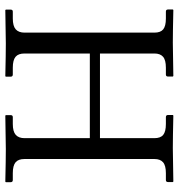

<svg xmlns="http://www.w3.org/2000/svg" viewBox="6 -692 688 741"><g transform="rotate(90 350.5 -322.0)"><path d="M513.7 -71.8V-324.2H187V-71.8Q187 -48.3 199.7 -37.6Q212.4 -26.9 241.7 -26.9H268.1Q276.4 -26.9 276.4 -18.6V0L274.4 2Q187.5 0 148.4 0L19.5 2L17.6 0V-18.6Q17.6 -26.9 25.4 -26.9H51.8Q81.1 -26.9 93.8 -38.3Q106.4 -49.8 106.4 -71.8V-573.7Q106.4 -597.2 93.8 -607.4Q81.1 -617.7 51.8 -617.7H25.4Q17.1 -617.7 17.1 -626V-644.5L19 -646.5Q106 -644.5 145 -644.5L273.9 -646.5L275.9 -644.5V-626Q275.9 -617.7 268.1 -617.7H241.7Q211.9 -617.7 199.5 -606.7Q187 -595.7 187 -573.7V-363.3H513.7V-573.7Q513.7 -597.2 501 -607.4Q488.3 -617.7 459 -617.7H432.6Q424.3 -617.7 424.3 -626V-644.5L426.3 -646.5Q513.2 -644.5 552.2 -644.5L681.2 -646.5L683.1 -644.5V-626Q683.1 -617.7 675.3 -617.7H648.9Q619.1 -617.7 606.7 -606.7Q594.2 -595.7 594.2 -573.7V-71.8Q594.2 -48.3 606.9 -37.6Q619.6 -26.9 648.9 -26.9H675.3Q683.6 -26.9 683.6 -18.6V0L681.6 2Q594.7 0 555.7 0L426.8 2L424.8 0V-18.6Q424.8 -26.9 432.6 -26.9H459Q488.3 -26.9 501 -38.3Q513.7 -49.8 513.7 -71.8Z"/></g></svg>

Font: Libertinage
Style: l
Weight: 400
Designer: OSP
Foundry: OSP
Version: Version 1.0; 2008; OFL relea